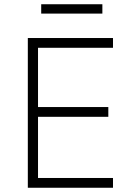

<svg xmlns="http://www.w3.org/2000/svg" viewBox="-20 -884 634 904"><path d="M111 0V-705H512V-659H159V-380H490V-334H159V-46H512V0ZM174 -820V-864H462V-820Z"/></svg>

Font: Nunito Sans 7pt SemiCondensed ExtraLight
Style: Regular
Weight: 250
Width: 4
Designer: Vernon Adams
Foundry: Vernon Adams
Version: Version 3.101;gftools[0.9.27]